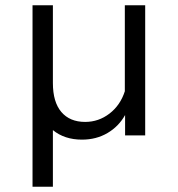

<svg xmlns="http://www.w3.org/2000/svg" viewBox="-20 -512 672 726"><path d="M103 194V-492H180V-198Q180 -126 212 -88.5Q244 -51 302 -51Q353 -51 394 -82.5Q435 -114 452 -167V-492H529V0H453V-77Q429 -34 386.5 -9Q344 16 290 16Q224 16 180 -20V194Z"/></svg>

Font: Wix Madefor Text
Style: Regular
Weight: 400
Designer: Dalton Maag Ltd
Foundry: Dalton Maag Ltd
Version: Version 3.100